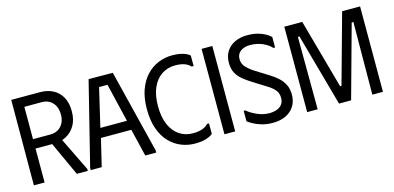

<svg xmlns="http://www.w3.org/2000/svg" viewBox="-67 -1109 3119 1520"><g transform="rotate(-15 1492.5 -349.5)"><path d="M64 -700H150V0H62ZM300 -700Q359 -700 405 -676.5Q451 -653 477.5 -606Q504 -559 504 -489Q504 -421 476.5 -374Q449 -327 404 -302.5Q359 -278 306 -278H95V-700ZM144 -355H293Q327 -355 354 -370Q381 -385 397.5 -414.5Q414 -444 414 -485Q414 -530 397.5 -560Q381 -590 354 -605Q327 -620 293 -620H144ZM264 -327 347 -338 504 -16V0H414Z M528 0V-18L698 -700L896 -699L1065 -18V0H975L921 -225H672L618 0ZM688 -303H906L831 -618H762Z M1082 -350Q1082 -442 1107 -510Q1132 -578 1174.5 -622.5Q1217 -667 1271 -689Q1325 -711 1383 -711Q1439 -711 1475.5 -699Q1512 -687 1528 -671V-585H1512Q1495 -605 1464 -616.5Q1433 -628 1387 -628Q1325 -628 1276.5 -596Q1228 -564 1200.5 -502Q1173 -440 1173 -350Q1173 -260 1200.5 -198Q1228 -136 1276 -104Q1324 -72 1386 -72Q1432 -72 1463.5 -83.5Q1495 -95 1512 -115H1528V-29Q1512 -14 1475.5 -1.5Q1439 11 1381 11Q1322 11 1268 -11Q1214 -33 1172 -77.5Q1130 -122 1106 -190Q1082 -258 1082 -350Z M1624 -700H1712V0H1624Z M2221 -166Q2221 -111 2195.5 -71Q2170 -31 2125 -9.5Q2080 12 2019 12Q1971 12 1930.5 0.5Q1890 -11 1861.5 -27Q1833 -43 1819 -54V-140H1832Q1863 -113 1912.5 -91Q1962 -69 2012 -69Q2044 -69 2071.5 -78.5Q2099 -88 2115.5 -109Q2132 -130 2132 -161Q2132 -200 2112 -225.5Q2092 -251 2051 -276L1930 -352Q1902 -370 1872.5 -393.5Q1843 -417 1823.5 -451.5Q1804 -486 1804 -536Q1804 -593 1830 -632Q1856 -671 1900 -691Q1944 -711 1999 -711Q2048 -711 2085 -701Q2122 -691 2148 -676Q2174 -661 2189 -646V-560H2175Q2150 -589 2104 -609.5Q2058 -630 2001 -630Q1954 -630 1923.5 -607.5Q1893 -585 1893 -543Q1893 -504 1920 -476Q1947 -448 1985 -424L2097 -354Q2131 -333 2159 -307Q2187 -281 2204 -247Q2221 -213 2221 -166Z M2302 0V-700H2449L2607 -130H2618L2776 -700H2923V0H2836L2840 -594H2826L2662 0H2563L2398 -594H2385L2388 0Z"/></g></svg>

Font: Phudu
Style: Regular
Weight: 400
Version: Version 1.005;gftools[0.9.23]